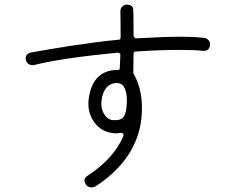

<svg xmlns="http://www.w3.org/2000/svg" viewBox="-20 -776 1040 831"><path d="M376 35Q360 35 352 23Q336 -1 360 -16Q472 -89 514 -187Q516 -193 512.5 -197Q509 -201 505 -201Q489 -199 482 -199Q473 -199 468 -200Q421 -205 391 -243Q354 -291 365 -356Q384 -468 480 -473H487Q495 -473 498 -476L501 -538Q501 -543 498 -545.5Q495 -548 491 -548Q247 -525 125 -494Q98 -493 92 -516Q87 -543 115 -549Q115 -549 138.5 -553Q162 -557 202 -564Q242 -571 288.5 -578Q335 -585 391 -592.5Q447 -600 493 -604Q502 -604 502 -614Q502 -690 501 -727Q501 -740 509 -747Q516 -756 529 -756Q558 -756 557 -729Q558 -692 558 -620Q564 -610 568 -610Q694 -617 758.5 -617Q823 -617 864 -612Q875 -611 883 -601.5Q891 -592 889 -580Q885 -555 861 -556H857Q825 -560 758 -560Q668 -560 567 -553Q558 -553 558 -543Q558 -530 557.5 -502Q557 -474 557 -459Q604 -379 592 -263Q572 -86 393 31Q383 35 376 35ZM483 -417Q431 -413 420 -346Q414 -304 435 -276Q450 -256 472 -256H481Q498 -256 509 -264Q527 -278 529 -331.5Q531 -385 511 -407Q501 -417 483 -417Z"/></svg>

Font: Shin Retro Maru Gothic Regular
Style: Regular
Weight: 400
Designer: Iose
Foundry: Typographish
Version: Version 1.002